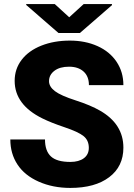

<svg xmlns="http://www.w3.org/2000/svg" viewBox="-20 -922 666 952"><path d="M420.4 -189Q420.4 -226.6 393.8 -247.6Q367.2 -268.6 300.3 -291Q233.4 -313.5 190.9 -334.5Q52.7 -402.3 52.7 -521Q52.7 -580.1 87.2 -625.2Q121.6 -670.4 184.6 -695.6Q247.6 -720.7 326.2 -720.7Q402.8 -720.7 463.6 -693.4Q524.4 -666 558.1 -615.5Q591.8 -564.9 591.8 -500H420.9Q420.9 -543.5 394.3 -567.4Q367.7 -591.3 322.3 -591.3Q276.4 -591.3 249.8 -571Q223.1 -550.8 223.1 -519.5Q223.1 -492.2 252.4 -470Q281.7 -447.8 355.5 -424.1Q429.2 -400.4 476.6 -373Q591.8 -306.6 591.8 -189.9Q591.8 -96.7 521.5 -43.5Q451.2 9.8 328.6 9.8Q242.2 9.8 172.1 -21.2Q102.1 -52.2 66.7 -106.2Q31.2 -160.2 31.2 -230.5H203.1Q203.1 -173.3 232.7 -146.2Q262.2 -119.1 328.6 -119.1Q371.1 -119.1 395.8 -137.5Q420.4 -155.8 420.4 -189ZM323.2 -836.4 395 -901.9H535.2V-896.5L376 -758.3H270L109.9 -897.5V-901.9H251.5Z"/></svg>

Font: Roboto Black
Style: Regular
Weight: 900
Designer: Google
Version: Version 2.134; 2016